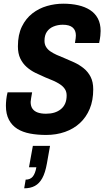

<svg xmlns="http://www.w3.org/2000/svg" viewBox="-20 -719 565 1040"><path d="M230 12Q183 12 143 4.5Q103 -3 74 -21Q45 -39 28.5 -70Q12 -101 12 -146Q12 -161 14 -180Q16 -199 21 -219H154Q150 -199 148.5 -187Q147 -175 146 -167Q146 -144 156 -130Q166 -116 184.5 -109.5Q203 -103 229 -103Q254 -103 274 -109Q294 -115 309.5 -127.5Q325 -140 333 -158.5Q341 -177 341 -202Q341 -222 331.5 -236.5Q322 -251 305.5 -262Q289 -273 268.5 -282Q248 -291 225 -300Q199 -311 172.5 -324Q146 -337 124.5 -356Q103 -375 90 -402Q77 -429 77 -468Q77 -531 98.5 -575Q120 -619 155.5 -646.5Q191 -674 234.5 -686.5Q278 -699 323 -699Q367 -699 404 -690.5Q441 -682 468 -664.5Q495 -647 510 -619Q525 -591 525 -551Q525 -541 523.5 -525.5Q522 -510 517 -486H386Q389 -504 390 -512.5Q391 -521 391 -527Q391 -555 373.5 -570Q356 -585 320 -585Q293 -585 270 -575.5Q247 -566 234 -547Q221 -528 221 -498Q221 -479 229.5 -465Q238 -451 252.5 -441Q267 -431 286.5 -422Q306 -413 327 -405Q354 -394 382 -381Q410 -368 433.5 -349Q457 -330 471 -302.5Q485 -275 485 -235Q485 -175 466 -129.5Q447 -84 413 -52.5Q379 -21 332 -4.5Q285 12 230 12ZM111 301 119 254Q144 254 157.5 237.5Q171 221 177 187H137L158 71H251L234 167Q225 217 209 246Q193 275 169 288Q145 301 111 301Z"/></svg>

Font: Archivo Condensed
Style: Bold Italic
Weight: 700
Width: 3
Italic angle: -10°
Designer: Hector Gatti
Foundry: Omnibus-Type
Version: Version 2.001